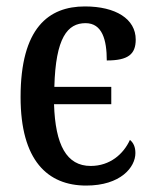

<svg xmlns="http://www.w3.org/2000/svg" viewBox="-20 -567 471 597"><path d="M248 10C355 10 401 -47 401 -91C401 -110 395 -123 384 -132C364 -88 322 -51 262 -51C187 -51 152 -116 148 -243H326V-297H149C153 -450 190 -495 246 -495C298 -495 312 -443 312 -379C378 -379 402 -398 402 -444C402 -508 340 -547 244 -547C131 -547 44 -480 44 -265C44 -68 128 10 248 10Z"/></svg>

Font: Noto Serif Condensed Medium
Style: Regular
Weight: 500
Width: 3
Designer: Monotype Design Team
Foundry: Monotype Imaging Inc.
Version: Version 2.015